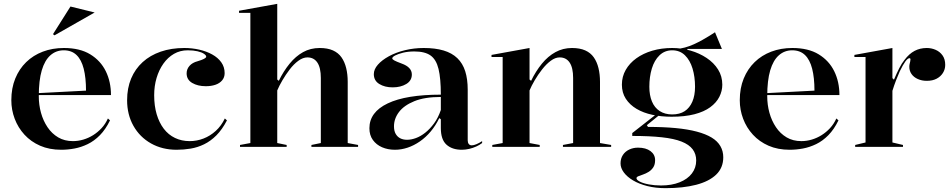

<svg xmlns="http://www.w3.org/2000/svg" viewBox="-20 -765 4951 1000"><path d="M313 -515Q396 -515 450 -482Q504 -449 531 -394Q558 -339 558 -270H179V-280L428 -293Q428 -360 416 -407Q404 -454 378.5 -478.5Q353 -503 312 -503Q272 -503 242.5 -477Q213 -451 197.5 -398.5Q182 -346 182 -264Q182 -219 193.5 -177.5Q205 -136 227.5 -102.5Q250 -69 283 -49.5Q316 -30 360 -30Q387 -30 414 -38Q441 -46 465 -61Q489 -76 509 -97.5Q529 -119 542 -148L553 -138Q530 -91 500.5 -61Q471 -31 437 -14.5Q403 2 368 8.5Q333 15 299 15Q237 15 189 -6Q141 -27 107.5 -63.5Q74 -100 56.5 -146.5Q39 -193 39 -243Q39 -306 59.5 -356Q80 -406 116.5 -441.5Q153 -477 203 -496Q253 -515 313 -515ZM264 -581 256 -587 347 -731 473 -700Z M900 15Q825 15 766.5 -18Q708 -51 675 -109.5Q642 -168 642 -243Q642 -306 663 -356Q684 -406 723 -441.5Q762 -477 817 -496Q872 -515 940 -515Q980 -515 1017.5 -506.5Q1055 -498 1085 -481.5Q1115 -465 1132.5 -440.5Q1150 -416 1150 -384Q1150 -362 1137 -346.5Q1124 -331 1102 -323.5Q1080 -316 1052 -316Q1010 -316 981 -333Q952 -350 952 -383Q952 -405 967 -422Q982 -439 1009 -446Q1054 -459 1054 -470Q1054 -477 1042 -485Q1030 -493 1008.5 -498Q987 -503 958 -503Q918 -503 886 -484.5Q854 -466 831 -433.5Q808 -401 795.5 -359Q783 -317 783 -269Q783 -214 796 -170Q809 -126 833 -94.5Q857 -63 891.5 -46.5Q926 -30 968 -30Q1005 -30 1040 -43.5Q1075 -57 1104 -83.5Q1133 -110 1151 -148L1162 -138Q1137 -90 1107 -60Q1077 -30 1043 -13.5Q1009 3 973 9Q937 15 900 15Z M1845 -10V0H1602V-10L1651 -20V-359Q1651 -412 1633 -439Q1615 -466 1581 -466Q1558 -466 1534 -448.5Q1510 -431 1489 -403.5Q1468 -376 1451 -347Q1434 -318 1424 -294V-20L1473 -10V0H1230V-10L1284 -20V-698H1225V-709L1424 -745V-351L1432 -344Q1457 -395 1488.5 -433.5Q1520 -472 1558.5 -493.5Q1597 -515 1645 -515Q1686 -515 1714 -502.5Q1742 -490 1758.5 -466.5Q1775 -443 1783 -410.5Q1791 -378 1791 -339V-20Z M2187 -515Q2247 -515 2290.5 -502Q2334 -489 2362 -462Q2390 -435 2403 -394Q2416 -353 2416 -298V-34Q2416 -22 2421.5 -15Q2427 -8 2437 -8Q2447 -8 2461.5 -14Q2476 -20 2491 -30V-20Q2478 -10 2460.5 -2Q2443 6 2423.5 10.5Q2404 15 2385 15Q2335 15 2305.5 -11.5Q2276 -38 2276 -98Q2276 -114 2276 -121.5Q2276 -129 2276 -133.5Q2276 -138 2276 -144L2268 -150Q2249 -111 2223.5 -80.5Q2198 -50 2167 -28.5Q2136 -7 2103 4Q2070 15 2037 15Q2000 15 1970 2Q1940 -11 1922 -36Q1904 -61 1904 -97Q1904 -181 1999.5 -226.5Q2095 -272 2276 -272Q2276 -357 2264 -406Q2252 -455 2222.5 -476Q2193 -497 2138 -497Q2105 -497 2079 -490.5Q2053 -484 2038 -476Q2023 -468 2023 -461Q2023 -456 2034 -450Q2045 -444 2072 -434Q2125 -415 2125 -377Q2125 -345 2096 -327.5Q2067 -310 2025 -310Q1984 -310 1955.5 -327.5Q1927 -345 1927 -379Q1927 -404 1948 -428Q1969 -452 2005.5 -472Q2042 -492 2089 -503.5Q2136 -515 2187 -515ZM2276 -260Q2192 -260 2138 -238Q2084 -216 2058 -181.5Q2032 -147 2032 -107Q2032 -83 2041 -67.5Q2050 -52 2065 -44.5Q2080 -37 2100 -37Q2122 -37 2146.5 -46Q2171 -55 2195 -74Q2219 -93 2240.5 -122Q2262 -151 2276 -192Z M3163 -10V0H2912V-10L2965 -20V-359Q2965 -412 2947 -439Q2929 -466 2895 -466Q2872 -466 2848.5 -448.5Q2825 -431 2803.5 -403.5Q2782 -376 2765 -347Q2748 -318 2738 -294V-20L2791 -10V0H2544V-10L2598 -20V-468H2540V-479L2738 -515V-351L2746 -344Q2771 -395 2802.5 -433.5Q2834 -472 2873 -493.5Q2912 -515 2959 -515Q3000 -515 3028 -502.5Q3056 -490 3072.5 -466.5Q3089 -443 3097 -410.5Q3105 -378 3105 -339V-20Z M3446 215Q3394 215 3351 204Q3308 193 3277 174.5Q3246 156 3229 133Q3212 110 3212 86Q3212 61 3224 42.5Q3236 24 3257 14Q3278 4 3303 4Q3344 4 3368 22Q3392 40 3392 69Q3392 92 3382.5 106.5Q3373 121 3358.5 130Q3344 139 3329 144Q3314 149 3304.5 153Q3295 157 3295 163Q3295 172 3312.5 181Q3330 190 3359.5 195.5Q3389 201 3423 201Q3478 201 3519.5 184.5Q3561 168 3583.5 138.5Q3606 109 3606 71Q3606 37 3587.5 12.5Q3569 -12 3530 -27.5Q3491 -43 3427 -50Q3363 -57 3273 -57V-72L3402 -173L3413 -165L3349 -113L3355 -104Q3435 -104 3498.5 -98Q3562 -92 3609 -79.5Q3656 -67 3686.5 -48.5Q3717 -30 3732 -4Q3747 22 3747 54Q3747 109 3710 144.5Q3673 180 3605.5 197.5Q3538 215 3446 215ZM3478 -157Q3425 -157 3378 -167Q3331 -177 3295.5 -198Q3260 -219 3239.5 -250.5Q3219 -282 3219 -324Q3219 -366 3239 -401Q3259 -436 3294.5 -461.5Q3330 -487 3377.5 -501Q3425 -515 3481 -515Q3530 -515 3576.5 -501.5Q3623 -488 3660.5 -463Q3698 -438 3720 -403Q3742 -368 3742 -324Q3742 -291 3726.5 -260.5Q3711 -230 3679 -206.5Q3647 -183 3597 -170Q3547 -157 3478 -157ZM3481 -169Q3520 -169 3546 -186Q3572 -203 3586 -235.5Q3600 -268 3600 -313Q3600 -365 3587 -408Q3574 -451 3547.5 -477Q3521 -503 3481 -503Q3442 -503 3415 -477Q3388 -451 3375 -408Q3362 -365 3362 -313Q3362 -269 3375.5 -236.5Q3389 -204 3416 -186.5Q3443 -169 3481 -169ZM3560 -493 3501 -510Q3523 -511 3547 -517.5Q3571 -524 3594 -534.5Q3617 -545 3637.5 -556.5Q3658 -568 3675 -578.5Q3692 -589 3704 -597L3740 -510H3560Z M4107 -515Q4190 -515 4244 -482Q4298 -449 4325 -394Q4352 -339 4352 -270H3973V-280L4222 -293Q4222 -360 4210 -407Q4198 -454 4172.5 -478.5Q4147 -503 4106 -503Q4066 -503 4036.5 -477Q4007 -451 3991.5 -398.5Q3976 -346 3976 -264Q3976 -219 3987.5 -177.5Q3999 -136 4021.5 -102.5Q4044 -69 4077 -49.5Q4110 -30 4154 -30Q4181 -30 4208 -38Q4235 -46 4259 -61Q4283 -76 4303 -97.5Q4323 -119 4336 -148L4347 -138Q4324 -91 4294.5 -61Q4265 -31 4231 -14.5Q4197 2 4162 8.5Q4127 15 4093 15Q4031 15 3983 -6Q3935 -27 3901.5 -63.5Q3868 -100 3850.5 -146.5Q3833 -193 3833 -243Q3833 -306 3853.5 -356Q3874 -406 3910.5 -441.5Q3947 -477 3997 -496Q4047 -515 4107 -515Z M4434 0V-10L4488 -23V-468H4430V-479L4628 -515V-358L4636 -350Q4650 -383 4663.5 -409.5Q4677 -436 4691 -453Q4715 -485 4743.5 -500Q4772 -515 4807 -515Q4831 -515 4853 -505.5Q4875 -496 4889 -476.5Q4903 -457 4903 -427Q4903 -404 4891 -385Q4879 -366 4858 -355Q4837 -344 4807 -344Q4781 -344 4760 -353.5Q4739 -363 4727.5 -379.5Q4716 -396 4716 -417Q4716 -425 4717.5 -431.5Q4719 -438 4720.5 -444Q4722 -450 4722 -455Q4722 -462 4717 -462Q4708 -462 4695.5 -445Q4683 -428 4666 -393Q4657 -373 4647 -347Q4637 -321 4628 -292V-23L4683 -10V0Z"/></svg>

Font: Kalnia Medium
Style: Regular
Weight: 500
Designer: Frida Medrano
Foundry: Frida Medrano
Version: Version 1.105